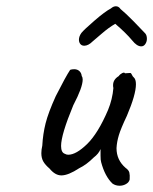

<svg xmlns="http://www.w3.org/2000/svg" viewBox="-20 -588 489 613"><path d="M303 -70Q301 -76 301 -91Q301 -106 301 -112Q295 -97 279 -85Q256 -62 233 -51Q198 -28 176 -28Q156 -28 138 -50Q125 -61 118.5 -72Q112 -83 112 -99Q112 -110 115 -123Q117 -160 125.5 -194Q134 -228 158 -281Q190 -344 204 -365Q209 -367 217 -367Q227 -367 233.5 -361Q240 -355 241 -345Q244 -341 244 -334Q244 -309 214 -252Q175 -158 175 -122Q175 -101 187 -97Q192 -94 198 -94Q223 -94 258 -128Q293 -162 325 -237Q339 -271 342 -307Q341 -310 341 -316Q341 -334 359 -345Q363 -351 370 -354.5Q377 -358 379 -354L395 -355Q398 -356 401 -349.5Q404 -343 407 -341Q414 -335 414 -319Q414 -286 385 -218Q366 -178 359.5 -156.5Q353 -135 352 -115Q352 -77 381 -52Q391 -45 393 -37Q395 -29 394 -15Q392 -6 382.5 -0.5Q373 5 362 5Q349 5 339 -2Q315 -25 303 -70ZM249 -442Q241 -442 236.5 -447.5Q232 -453 232 -461Q232 -472 240 -483Q248 -493 281.5 -522Q315 -551 334 -561Q342 -568 350 -568Q359 -568 365 -559Q381 -546 407 -519.5Q433 -493 444 -481Q449 -475 449 -464Q449 -455 444 -447.5Q439 -440 431 -440Q417 -440 402 -459Q382 -483 348 -512Q327 -500 303.5 -479.5Q280 -459 276 -456Q262 -442 249 -442Z"/></svg>

Font: Caveat
Style: Regular
Weight: 400
Designer: Pablo Impallari
Foundry: Pablo Impallari
Version: Version 1.500; ttfautohint (v1.6)